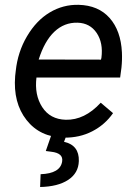

<svg xmlns="http://www.w3.org/2000/svg" viewBox="-20 -558 559 792"><path d="M33.7 0ZM243.7 9.8Q145 7.8 89.4 -63Q33.7 -133.8 42.5 -244.1L44.9 -265.1Q53.2 -343.8 91.6 -408.7Q129.9 -473.6 185.1 -506.6Q240.2 -539.6 304.2 -538.1Q385.7 -536.1 432.1 -483.9Q478.5 -431.6 482.9 -342.3Q484.4 -310.5 481 -278.8L475.6 -238.3H130.4Q121.6 -166.5 154.1 -116.2Q186.5 -65.9 251 -64Q329.1 -62 395.5 -134.3L446.3 -91.3Q413.1 -43.5 360.6 -16.4Q308.1 10.7 243.7 9.8ZM299.8 -464.4Q245.1 -465.8 204.3 -427.2Q163.6 -388.7 139.6 -312.5L396.5 -312L398.4 -319.8Q406.2 -381.3 378.7 -422.1Q351.1 -462.9 299.8 -464.4ZM254.4 0 244.1 26.9Q307.1 41 305.2 106.4Q303.7 156.2 261.2 184.1Q218.8 211.9 145.5 213.4L147.5 160.6Q228.5 157.7 236.3 108.4Q242.2 73.7 191.4 67.9L168.9 64.9L191.4 0Z"/></svg>

Font: Roboto
Style: Italic
Weight: 400
Italic angle: -12°
Designer: Google
Version: Version 2.134; 2016; ttfautohint (v1.6)